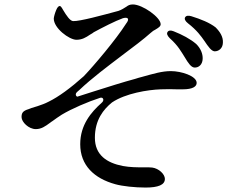

<svg xmlns="http://www.w3.org/2000/svg" viewBox="-20 -792 1040 864"><path d="M811 -535C827 -508 840 -489 855 -488C874 -487 891 -501 892 -527C893 -550 883 -574 863 -594C836 -617 800 -636 762 -651C748 -657 738 -655 734 -648C729 -641 733 -631 744 -620C782 -586 795 -560 811 -535ZM77 -265C77 -283 82 -293 109 -301C112 -302 118 -304 122 -306C127 -308 131 -309 138 -311C140 -312 144 -313 148 -314C166 -320 183 -326 200 -335C243 -356 298 -396 357 -449C402 -496 502 -614 547 -685C566 -709 554 -716 533 -710C499 -698 439 -667 402 -647C399 -644 392 -640 385 -636C366 -623 349 -613 324 -613C291 -613 221 -666 222 -709C223 -718 227 -733 233 -747C238 -759 243 -764 248 -765C252 -766 257 -760 264 -747C279 -722 295 -698 309 -697C340 -696 439 -723 513 -743C528 -748 539 -756 549 -762C557 -768 564 -772 578 -772C621 -772 703 -714 703 -683C703 -673 693 -667 678 -658C673 -656 667 -652 658 -644C627 -616 579 -580 527 -541C464 -493 394 -441 336 -386C328 -379 318 -373 322 -362C324 -359 326 -357 328 -357L400 -380C463 -400 539 -424 588 -437L604 -442C609 -443 613 -444 619 -446C673 -461 710 -472 749 -472C796 -472 865 -450 865 -419C865 -403 848 -390 802 -390H777C755 -391 730 -391 703 -390C645 -388 545 -372 484 -331C446 -300 407 -253 407 -172C407 -95 460 -59 533 -45C566 -39 597 -39 623 -39H635C646 -39 657 -39 665 -38C695 -34 722 -8 722 13C722 40 692 52 635 52C587 52 531 46 499 37C404 11 341 -48 341 -143C341 -230 390 -287 437 -329C451 -340 445 -356 431 -352C375 -334 303 -303 258 -276C244 -267 228 -256 216 -247C212 -245 209 -242 206 -240C183 -223 166 -211 141 -211C109 -211 77 -243 77 -265ZM826 -687C866 -656 885 -629 899 -609C918 -581 931 -562 946 -561C964 -561 982 -574 983 -599C985 -626 970 -649 950 -669C923 -690 883 -706 841 -719C827 -723 818 -722 813 -714C809 -707 813 -697 826 -687Z"/></svg>

Font: 寒蝉锦书宋Pro Soft
Style: Regular
Weight: 700
Designer: 寒蝉锦书宋{Warren} 思源宋体{Ryoko NISHIZUKA 西塚涼子 (kana & ideographs); Frank Grießhammer (Latin, Greek & Cyrillic); Wenlong ZHANG 
Foundry: Adobe & ChillType
Version: Version 2.000;Glyphs 3.1.1 (3135)